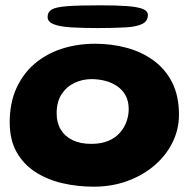

<svg xmlns="http://www.w3.org/2000/svg" viewBox="-20 -674 738 722"><path d="M332 28Q271 28 214.2 14.8Q157.5 1.5 113 -27.2Q68.5 -56 42.5 -102Q16.5 -148 16.5 -214Q16.5 -286.5 41.5 -341.8Q66.5 -397 110.5 -434.5Q154.5 -472 212.8 -490.8Q271 -509.5 337.5 -509.5Q400.5 -509.5 457.2 -494Q514 -478.5 558.2 -446Q602.5 -413.5 627.8 -363Q653 -312.5 653 -242.5Q653 -188 629 -139Q605 -90 561.5 -52.5Q518 -15 459.5 6.5Q401 28 332 28ZM323.5 -133Q361 -133 387.8 -144.5Q414.5 -156 431.2 -175.2Q448 -194.5 456 -217.5Q464 -240.5 464 -263.5Q464 -294 452 -315.5Q440 -337 419.8 -350.5Q399.5 -364 374.8 -370.2Q350 -376.5 324.5 -376.5Q290 -376.5 260 -362.2Q230 -348 211.5 -319.5Q193 -291 193 -248Q193 -212.5 208.5 -186.8Q224 -161 253 -147Q282 -133 323.5 -133ZM346.5 -568.5Q291 -568.5 248.8 -571Q206.5 -573.5 182.8 -582.5Q159 -591.5 159 -610.5Q159 -629 174.5 -638.2Q190 -647.5 233 -650.8Q276 -654 358.5 -654Q416.5 -654 456 -651.2Q495.5 -648.5 515.8 -640.8Q536 -633 536 -617.5Q536 -594.5 515 -584Q494 -573.5 452 -571Q410 -568.5 346.5 -568.5Z"/></svg>

Font: Gluten Thin SemiBold
Style: Regular
Weight: 600
Version: Version 1.300